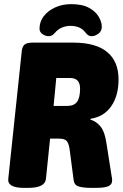

<svg xmlns="http://www.w3.org/2000/svg" viewBox="-20 -906 595 928"><path d="M95 2Q15 2 20 -42L85 -657Q87 -680 98 -690Q109 -700 139 -700H334Q443 -700 498 -654.5Q553 -609 553 -522Q553 -444 518 -393Q483 -342 418 -332L417 -328Q446 -319 466 -294.5Q486 -270 494 -217L519 -58Q522 -44 522 -34Q522 -14 504 -6Q486 2 444 2H420Q383 2 361 -4.5Q339 -11 336 -35L316 -188Q311 -217 300.5 -226.5Q290 -236 265 -236H222L202 -41Q197 2 117 2ZM239 -394H305Q338 -394 352.5 -414Q367 -434 367 -478Q367 -529 319 -529H252ZM216 -731Q200 -731 185.5 -741Q171 -751 171 -767Q171 -802 192 -828.5Q213 -855 247.5 -870.5Q282 -886 324 -886Q378 -886 410.5 -868Q443 -850 457.5 -824.5Q472 -799 472 -777Q472 -755 455.5 -743Q439 -731 422 -731Q406 -731 393 -749Q379 -767 360.5 -774Q342 -781 320 -781Q300 -781 280 -773Q260 -765 245 -747Q232 -731 216 -731Z"/></svg>

Font: Asap Semi Condensed Semi Condensed Black
Style: Italic
Weight: 900
Width: 4
Italic angle: -6°
Designer: Pablo Cosgaya
Foundry: Omnibus-Type
Version: Version 3.001; ttfautohint (v1.8.4.7-5d5b)